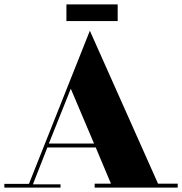

<svg xmlns="http://www.w3.org/2000/svg" viewBox="-75 -856 831 876"><path d="M356.9 -18.1H431.2L361.8 -183.1H141.1L75.2 -15.1H201.2V0H-55.2V-17.1H57.1L238.8 -474.1L335 -715.8L646 -18.1H735.8V0H356.9ZM147.9 -201.2H354L248 -451.2ZM228 -835.9H461.9V-759.8H228Z"/></svg>

Font: Purple Purse
Style: Regular
Weight: 400
Designer: Astigmatic (AOETI)
Foundry: Astigmatic (AOETI)
Version: Version 1.000